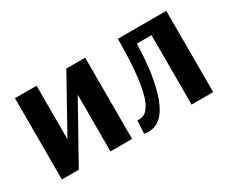

<svg xmlns="http://www.w3.org/2000/svg" viewBox="-85 -756 1221 1023"><g transform="rotate(-30 526.0 -244.5)"><path d="M60 0V-500H193V-171L376 -500H492V0H359V-349L164 0Z M587 11Q574 11 561 8L566 -72Q570 -71 578 -71Q640 -71 666.5 -181.5Q693 -292 693 -500H991V0H858V-427H768Q763 -227 719 -108Q675 11 587 11Z"/></g></svg>

Font: Arsenal
Style: Bold
Weight: 700
Designer: Andrij Shevchenko
Foundry: Stairsfor
Version: Version 2.001;PS 002.001;hotconv 1.0.88;makeotf.lib2.5.64775